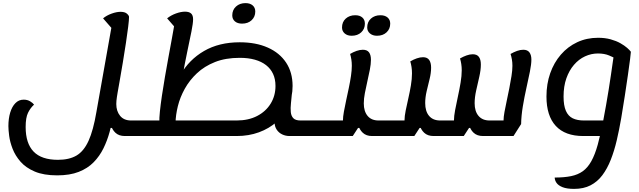

<svg xmlns="http://www.w3.org/2000/svg" viewBox="-20 -850 4113 1235"><path d="M783 25Q745 25 722.5 4Q700 -17 692 -51L734 -27H637L741 -282Q736 -253 732 -226.5Q728 -200 728 -181Q728 -135 752.5 -105Q777 -75 823 -75H867L851 25ZM348 278Q261 278 203.5 253.5Q146 229 112 190Q78 151 61 107Q44 63 39 24Q34 -15 34 -39Q34 -87 45.5 -125.5Q57 -164 79 -186.5Q101 -209 132 -209Q156 -209 173.5 -198.5Q191 -188 199 -177Q175 -155 160 -124Q145 -93 145 -33Q145 72 196 125Q247 178 353 178Q425 178 472 150.5Q519 123 549.5 56Q580 -11 600 -129L701 -698L704 -662L643 -732Q666 -751 698 -762.5Q730 -774 755 -774Q783 -774 796.5 -762Q810 -750 810 -741Q810 -722 804.5 -677.5Q799 -633 790 -573.5Q781 -514 770 -447.5Q759 -381 747.5 -316.5Q736 -252 726.5 -198Q717 -144 710 -111Q700 -56 685 -1Q670 54 645.5 104Q621 154 582.5 193.5Q544 233 486.5 255.5Q429 278 348 278ZM851 25 868 -75Q879 -75 881 -62Q883 -49 879 -25Q875 -3 868.5 11Q862 25 851 25Z M1843 25Q1817 25 1795 14.5Q1773 4 1759.5 -16.5Q1746 -37 1746 -65Q1746 -86 1751.5 -112.5Q1757 -139 1762.5 -169.5Q1768 -200 1768 -230L1858 -252Q1855 -218 1851.5 -186Q1848 -154 1850.5 -129Q1853 -104 1867 -89.5Q1881 -75 1913 -75H2072L2056 25ZM852 25 868 -75H1034L1005 -65Q1004 -89 1008.5 -133Q1013 -177 1021.5 -234.5Q1030 -292 1041 -355.5Q1052 -419 1063.5 -482Q1075 -545 1085.5 -601.5Q1096 -658 1103 -700L1121 -656L1055 -732Q1080 -752 1112 -763.5Q1144 -775 1170 -775Q1196 -775 1209 -763.5Q1222 -752 1222 -726Q1222 -701 1211.5 -648Q1201 -595 1184.5 -517.5Q1168 -440 1151 -342L1141 -369Q1196 -466 1292.5 -522Q1389 -578 1522 -578Q1626 -578 1702.5 -544Q1779 -510 1820.5 -447Q1862 -384 1862 -297Q1862 -227 1835 -168Q1808 -109 1759.5 -66Q1711 -23 1645.5 1Q1580 25 1502 25ZM1109 -59 1081 -75H1502Q1578 -75 1634 -104Q1690 -133 1721 -183.5Q1752 -234 1752 -297Q1752 -341 1736.5 -374.5Q1721 -408 1691.5 -431Q1662 -454 1619.5 -466Q1577 -478 1522 -478Q1431 -478 1363 -451Q1295 -424 1247 -379Q1199 -334 1168.5 -279Q1138 -224 1124 -167Q1110 -110 1109 -59ZM852 25Q841 25 838.5 12Q836 -1 840 -25Q845 -48 851 -61.5Q857 -75 868 -75ZM2055 25 2072 -75Q2083 -75 2085 -62Q2087 -49 2083 -25Q2079 -3 2072.5 11Q2066 25 2055 25ZM1537 -698Q1508 -698 1491 -712.5Q1474 -727 1474 -751Q1474 -786 1498 -808Q1522 -830 1559 -830Q1588 -830 1605 -815.5Q1622 -801 1622 -776Q1622 -742 1598.5 -720Q1575 -698 1537 -698Z M2057 25 2073 -75H2221L2186 -40V-76Q2186 -98 2192 -131.5Q2198 -165 2206.5 -204Q2215 -243 2223.5 -283.5Q2232 -324 2237.5 -361Q2243 -398 2243 -427Q2243 -448 2240 -467.5Q2237 -487 2232 -503Q2252 -515 2273.5 -522.5Q2295 -530 2314 -530Q2341 -530 2353.5 -513.5Q2366 -497 2366 -465Q2366 -438 2359 -402Q2352 -366 2343 -327Q2334 -288 2327 -251.5Q2320 -215 2320 -185Q2320 -134 2344.5 -104.5Q2369 -75 2415 -75H2461L2445 25H2373Q2336 25 2313.5 4Q2291 -17 2283 -51L2314 -27H2283L2249 25ZM2445 25 2462 -75Q2473 -75 2475 -62Q2477 -49 2473 -25Q2469 -3 2462.5 11Q2456 25 2445 25ZM2057 25Q2046 25 2043.5 12Q2041 -1 2045 -25Q2050 -48 2056 -61.5Q2062 -75 2073 -75ZM2405 -620Q2377 -620 2359.5 -635Q2342 -650 2342 -673Q2342 -709 2366 -730.5Q2390 -752 2427 -752Q2456 -752 2473 -737.5Q2490 -723 2490 -698Q2490 -664 2466.5 -642Q2443 -620 2405 -620ZM2242 -620Q2214 -620 2197 -635Q2180 -650 2180 -673Q2180 -709 2204 -730.5Q2228 -752 2265 -752Q2294 -752 2310.5 -737.5Q2327 -723 2327 -698Q2327 -664 2303.5 -642Q2280 -620 2242 -620Z M2446 25 2462 -75H2616L2582 -40V-76Q2582 -102 2589.5 -139Q2597 -176 2606.5 -217.5Q2616 -259 2623 -300.5Q2630 -342 2630 -378Q2630 -400 2627 -419.5Q2624 -439 2619 -455Q2639 -467 2660.5 -474.5Q2682 -482 2701 -482Q2728 -482 2740.5 -464.5Q2753 -447 2753 -415Q2753 -381 2743.5 -342.5Q2734 -304 2724.5 -264Q2715 -224 2715 -187Q2715 -134 2740 -104.5Q2765 -75 2811 -75H2934L2900 -40V-76Q2900 -102 2907.5 -142Q2915 -182 2925 -227.5Q2935 -273 2942.5 -317.5Q2950 -362 2950 -398Q2950 -419 2947 -438.5Q2944 -458 2939 -474Q2960 -486 2981 -493.5Q3002 -501 3021 -501Q3048 -501 3060.5 -484Q3073 -467 3073 -435Q3073 -400 3063 -356.5Q3053 -313 3043 -268.5Q3033 -224 3033 -186Q3033 -134 3058 -104.5Q3083 -75 3129 -75H3251L3219 -40V-76Q3219 -97 3225 -130Q3231 -163 3239.5 -202Q3248 -241 3256 -282Q3264 -323 3270 -360.5Q3276 -398 3276 -427Q3276 -449 3272.5 -468.5Q3269 -488 3264 -503Q3285 -515 3306 -522.5Q3327 -530 3346 -530Q3373 -530 3385.5 -513Q3398 -496 3398 -467Q3398 -437 3388.5 -389.5Q3379 -342 3366 -284Q3353 -226 3343 -166Q3333 -106 3332 -52L3283 25H3087Q3049 25 3026.5 4Q3004 -17 2996 -51L3027 -27H2997L2963 25H2769Q2731 25 2708.5 4Q2686 -17 2678 -51L2709 -27H2679L2645 25ZM2446 25Q2435 25 2432.5 12Q2430 -1 2434 -25Q2439 -48 2445 -61.5Q2451 -75 2462 -75Z M3673 365Q3626 365 3598.5 354Q3571 343 3559.5 326Q3548 309 3548 292Q3609 292 3653 283Q3697 274 3728.5 251.5Q3760 229 3783.5 187Q3807 145 3825 80Q3843 15 3861 -79Q3870 -125 3878.5 -174Q3887 -223 3895 -272Q3903 -321 3909.5 -366.5Q3916 -412 3921.5 -450Q3927 -488 3931 -514L3942 -472Q3929 -480 3898.5 -493Q3868 -506 3826 -506Q3783 -506 3743 -487.5Q3703 -469 3672 -433Q3641 -397 3623 -346Q3605 -295 3605 -229Q3605 -171 3620 -137Q3635 -103 3664 -89Q3693 -75 3735 -75H3884V25H3732Q3615 25 3555 -40Q3495 -105 3495 -229Q3495 -310 3519 -378.5Q3543 -447 3587.5 -498.5Q3632 -550 3693 -578.5Q3754 -607 3827 -607Q3872 -607 3908 -597Q3944 -587 3970.5 -572Q3997 -557 4014 -542Q4031 -527 4038 -517Q4038 -511 4033 -470.5Q4028 -430 4019 -368Q4010 -306 3999 -233.5Q3988 -161 3976 -91Q3963 -15 3947 53Q3931 121 3908.5 178Q3886 235 3854.5 277Q3823 319 3778.5 342Q3734 365 3673 365Z"/></svg>

Font: Lemonada
Style: Regular
Weight: 400
Designer: Mohamed Gaber (Arabic), Eduardo Tunni (Latin)
Foundry: Kief Type Foundry
Version: Version 4.005